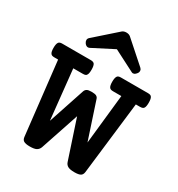

<svg xmlns="http://www.w3.org/2000/svg" viewBox="-200 -939 1000 1076"><g transform="rotate(30 300.0 -401.0)"><path d="M167 -635.7Q161.1 -633.3 157.2 -633.3Q145 -633.3 135.3 -647Q129.4 -656.2 129.4 -663.6Q128.4 -673.8 137.7 -682.1L276.4 -804.7Q286.6 -813.5 303.2 -813.5Q319.8 -813.5 330.1 -804.7L468.3 -682.1Q475.6 -675.8 476.6 -667Q478 -656.2 470.2 -647Q464.4 -639.2 457 -635.3Q451.2 -633.3 448.7 -633.3Q444.3 -633.3 439.5 -635.7L303.2 -705.6ZM22.5 -490.7Q13.2 -490.7 7.3 -492.9Q1.5 -495.1 -2 -501Q-8.3 -510.3 -8.3 -535.2Q-8.3 -560.5 -1 -570.8Q2.4 -575.7 8.1 -577.6Q13.7 -579.6 22.5 -579.6H207Q224.1 -579.6 230.5 -571.3Q237.8 -561 237.8 -535.2Q237.8 -508.8 231 -500Q228 -494.6 222.2 -492.7Q216.3 -490.7 207 -490.7H145L178.7 -170.4L256.8 -405.3Q260.3 -416.5 269.5 -422.4Q278.8 -428.2 298.8 -428.2Q320.8 -428.2 330.1 -423.8Q340.3 -418.5 343.3 -408.7L421.9 -170.4L456.1 -490.7H402.3Q393.6 -490.7 387.9 -492.7Q382.3 -494.6 378.9 -499.5Q371.6 -509.3 371.6 -535.2Q371.6 -559.6 378.4 -570.3Q381.8 -575.7 387.7 -577.6Q393.6 -579.6 402.3 -579.6H577.1Q585.9 -579.6 591.8 -577.6Q597.7 -575.7 601.1 -570.3Q607.9 -560.5 607.9 -535.2Q607.9 -510.3 601.6 -500.5Q595.7 -490.7 577.1 -490.7H549.8L494.6 -21Q492.2 -3.4 481 3.4Q469.2 10.7 441.4 10.7Q413.1 10.7 399.2 3.4Q385.3 -3.9 379.9 -21L297.9 -269L214.8 -21Q209 -4.4 194.8 3.4Q181.6 10.7 152.3 10.7Q126 10.7 113.3 3.4Q102.1 -3.4 100.1 -21L46.9 -490.7Z"/></g></svg>

Font: Courier Prime SemiBold
Style: Regular
Weight: 600
Designer: Alan Dague-Greene
Foundry: Quote-Unquote Apps
Version: Version 1.202